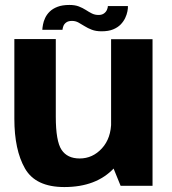

<svg xmlns="http://www.w3.org/2000/svg" viewBox="-20 -751 694 776"><path d="M467.5 0H596.5V-592.5H429V-94.5ZM205.5 -593H38V-271Q38 -145 81 -70Q124 5 240 5Q369.5 5 440.8 -71.5Q512 -148 512 -226L429.5 -260.5Q429.5 -192.5 392 -151.5Q354.5 -110.5 302 -110.5Q252 -110.5 228.8 -145.5Q205.5 -180.5 205.5 -279.5ZM390.5 -624.5Q418.5 -624.5 437.2 -632.2Q456 -640 467.8 -652.2Q479.5 -664.5 486 -678.2Q492.5 -692 495 -705Q497.5 -718 497 -726.5H416Q416 -720 412.2 -711.2Q408.5 -702.5 400 -696.5Q391.5 -690.5 378.5 -690.5Q363.5 -690.5 351.5 -696.5Q339.5 -702.5 326.8 -710.8Q314 -719 298.5 -725Q283 -731 260.5 -731Q232 -731 212.5 -723.5Q193 -716 181 -704.2Q169 -692.5 162.5 -678.5Q156 -664.5 153.8 -652Q151.5 -639.5 151 -630.5H232.5Q233 -637 236.2 -645.8Q239.5 -654.5 248 -660.5Q256.5 -666.5 271 -666.5Q285 -666.5 297 -660Q309 -653.5 322 -645.2Q335 -637 351.2 -630.8Q367.5 -624.5 390.5 -624.5Z"/></svg>

Font: Anybody Thin
Style: Bold
Weight: 700
Version: Version 1.113;gftools[0.9.25]